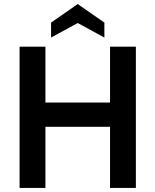

<svg xmlns="http://www.w3.org/2000/svg" viewBox="-20 -931 770 951"><path d="M77 0V-700H205V-423H525V-700H653V0H525V-303H205V0ZM233 -745V-819L365 -911L497 -819V-745L365 -817Z"/></svg>

Font: Cabin Resolve
Style: Bold-Resolve
Weight: 700
Designer: Pablo Impallari
Foundry: Pablo Impallari. http://www.impallari.com Igino Marini. http://www.ikern.com
Version: Version 3.001